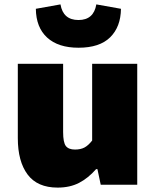

<svg xmlns="http://www.w3.org/2000/svg" viewBox="-20 -840 705 873"><path d="M61 -212V-550H267V-240Q267 -192 279.5 -176Q292 -160 321 -160Q346 -160 363.5 -169Q381 -178 399 -201V-550H604V0H438L423 -71H417Q381 -30 339.5 -8.5Q298 13 242 13Q150 13 105.5 -46.5Q61 -106 61 -212ZM143 -800 255 -820Q267 -749 337 -749Q406 -749 418 -820L530 -800Q529 -718 481 -670.5Q433 -623 337 -623Q245 -623 194.5 -669Q144 -715 143 -800Z"/></svg>

Font: Nebula Sans Black
Style: Regular
Weight: 900
Designer: Paul D. Hunt for Adobe (as Source Sans)
Foundry: Nebula Entertainment & Broadcasting LLC
Version: Version 1.010